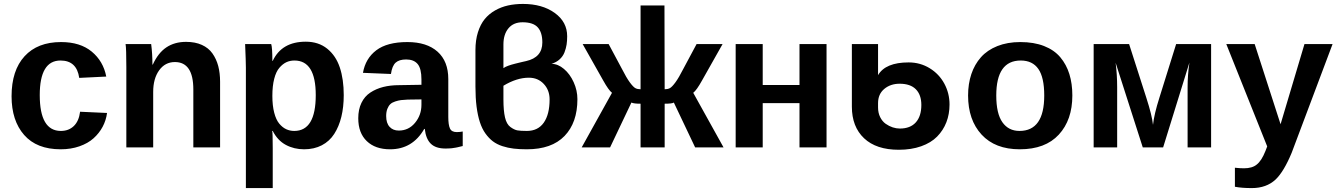

<svg xmlns="http://www.w3.org/2000/svg" viewBox="-20 -753 6833 981"><path d="M290 9.8Q167.5 9.8 103.3 -63.5Q39.1 -136.7 39.1 -261.2Q39.1 -393.1 105.5 -465.6Q171.9 -538.1 292 -538.1Q389.6 -538.1 448.7 -489.3Q507.8 -440.4 522.9 -361.8L384.8 -355Q372.1 -443.8 289.1 -443.8Q183.1 -443.8 183.1 -267.1Q183.1 -84 291 -84Q331.1 -84 357.2 -109.1Q383.3 -134.3 389.2 -182.1L526.9 -175.8Q522 -138.2 504.4 -105.2Q486.8 -72.3 458 -46.4Q429.2 -20.5 385.7 -5.4Q342.3 9.8 290 9.8Z M1104.5 0H967.8V-295.9Q967.8 -436 873.5 -436Q823.7 -436 793.2 -393.8Q762.7 -351.6 762.7 -283.2V0H625.5V-410.2Q625.5 -506.3 621.6 -527.8H752.4Q758.8 -478.5 758.8 -422.9H760.7Q788.1 -482.9 830.1 -511Q872.1 -539.1 930.7 -539.1Q977.1 -539.1 1011.2 -523.7Q1045.4 -508.3 1065.4 -480Q1085.4 -451.7 1095 -415.8Q1104.5 -379.9 1104.5 -335Z M1736.3 -267.1Q1736.3 -206.1 1724.1 -156.2Q1711.9 -106.4 1687.7 -68.8Q1663.6 -31.2 1624.3 -10.7Q1585 9.8 1533.7 9.8Q1482.4 9.8 1440.4 -12.7Q1398.4 -35.2 1373.5 -84H1370.6Q1373.5 -78.1 1373.5 4.9V208H1236.3V-407.2Q1236.3 -436 1232.4 -527.8H1365.7Q1371.6 -510.3 1371.6 -441.9H1373.5Q1419.4 -540 1542.5 -540Q1607.4 -540 1651.9 -504.2Q1696.3 -468.3 1716.3 -408Q1736.3 -347.7 1736.3 -267.1ZM1593.3 -267.1Q1593.3 -443.8 1484.4 -443.8Q1461.9 -443.8 1443.1 -435.1Q1424.3 -426.3 1407.5 -406.7Q1390.6 -387.2 1381.1 -350.6Q1371.6 -314 1371.6 -263.2Q1371.6 -213.4 1381.1 -177Q1390.6 -140.6 1407 -121.1Q1423.3 -101.6 1442.4 -92.8Q1461.4 -84 1483.4 -84Q1593.3 -84 1593.3 -267.1Z M1973.1 9.8Q1897.5 9.8 1854 -32Q1810.5 -73.7 1810.5 -148.9Q1810.5 -193.8 1826.7 -227.3Q1842.8 -260.7 1872.1 -280Q1901.4 -299.3 1938 -308.6Q1974.6 -317.9 2019.5 -317.9L2133.3 -319.8V-347.2Q2133.3 -402.8 2113.8 -426Q2094.2 -449.2 2055.2 -449.2Q2019.5 -449.2 2001.5 -432.9Q1983.4 -416.5 1977.5 -375L1834.5 -380.9Q1847.2 -454.1 1902.6 -496.1Q1958 -538.1 2061.5 -538.1Q2160.6 -538.1 2215.6 -489Q2270.5 -439.9 2270.5 -349.1V-155.8Q2270.5 -114.7 2279.1 -96.4Q2287.6 -78.1 2313.5 -78.1Q2329.6 -78.1 2344.2 -81.1V-6.8Q2341.3 -6.3 2333.7 -4.4Q2326.2 -2.4 2324 -2Q2321.8 -1.5 2315.4 0Q2309.1 1.5 2306.4 1.7Q2303.7 2 2298.1 2.9Q2292.5 3.9 2288.6 4.4Q2284.7 4.9 2279.1 5.1Q2273.4 5.4 2268.1 5.6Q2262.7 5.9 2256.3 5.9Q2206.1 5.9 2180.9 -19Q2155.8 -43.9 2150.4 -94.2H2147.5Q2087.9 9.8 1973.1 9.8ZM2133.3 -217.8V-245.1L2062.5 -244.1Q2041.5 -243.2 2028.3 -241.5Q2015.1 -239.7 1999.3 -234.6Q1983.4 -229.5 1974.4 -220.9Q1965.3 -212.4 1959.2 -197Q1953.1 -181.6 1953.1 -160.2Q1953.1 -124 1970.5 -105Q1987.8 -85.9 2017.6 -85.9Q2067.9 -85.9 2100.6 -125.5Q2133.3 -165 2133.3 -217.8Z M2877.9 -567.9Q2877.9 -544.4 2875 -525.4Q2872.1 -506.3 2864.3 -485.8Q2856.4 -465.3 2839.6 -450Q2822.8 -434.6 2797.9 -426.8Q2830.6 -426.8 2861.3 -400.9Q2892.1 -375 2911.1 -333Q2930.2 -291 2930.2 -246.1Q2930.2 -126.5 2864.5 -58.3Q2798.8 9.8 2671.9 9.8Q2633.8 9.8 2604.5 6.3Q2575.2 2.9 2546.9 -6.3Q2518.6 -15.6 2498 -31.2Q2477.5 -46.9 2460.2 -71Q2442.9 -95.2 2431.9 -128.9Q2420.9 -162.6 2415 -208Q2409.2 -253.4 2409.2 -311V-497.1Q2409.2 -547.9 2421.9 -588.1Q2434.6 -628.4 2456.5 -655.3Q2478.5 -682.1 2509.5 -699.7Q2540.5 -717.3 2575.7 -725.1Q2610.8 -732.9 2651.9 -732.9Q2750.5 -732.9 2814.2 -687Q2877.9 -641.1 2877.9 -567.9ZM2552.2 -245.1Q2552.2 -187.5 2560.3 -152.8Q2568.4 -118.2 2587.9 -104Q2607.4 -89.8 2623.3 -86.9Q2639.2 -84 2671.9 -84Q2728.5 -84 2758.3 -126.2Q2788.1 -168.5 2788.1 -245.1Q2788.1 -292.5 2758.3 -324.2Q2728.5 -356 2682.1 -356Q2620.1 -356 2552.2 -314.9ZM2552.2 -404.8Q2556.6 -408.2 2563 -411.4Q2569.3 -414.6 2577.9 -417.5Q2586.4 -420.4 2593.5 -422.6Q2600.6 -424.8 2612.3 -427.7Q2624 -430.7 2630.1 -432.1Q2636.2 -433.6 2649.7 -436.8Q2663.1 -439.9 2668 -440.9Q2751 -459.5 2751 -536.1Q2751 -587.4 2727.5 -613.3Q2704.1 -639.2 2649.9 -639.2Q2603.5 -639.2 2577.9 -608.4Q2552.2 -577.6 2552.2 -525.9Z M3252.9 0V-223.1Q3217.8 -223.1 3206.1 -229L3097.2 0H2952.1L3106.9 -278.8Q3089.4 -292.5 3062 -341.8L2957 -527.8H3089.8L3156.7 -402.8Q3180.7 -355.5 3198.2 -331.8Q3215.8 -308.1 3226.6 -302.5Q3237.3 -296.9 3252.9 -296.9V-725.1H3375L3376 -296.9Q3391.6 -296.9 3402.3 -302.5Q3413.1 -308.1 3430.7 -331.8Q3448.2 -355.5 3472.2 -402.8L3539.1 -527.8H3671.9L3566.9 -341.8Q3539.6 -292.5 3522 -278.8L3676.8 0H3531.7L3422.9 -229Q3414.6 -223.1 3376 -223.1V0Z M3738.8 -527.8H3877V-318.8H4064.9V-527.8H4203.1V0H4064.9V-226.1H3877V0H3738.8Z M4332.5 -208V-405.8V-527.8H4466.3V-369.1Q4504.4 -434.1 4622.6 -434.1Q4681.6 -434.1 4730 -404.5Q4778.3 -375 4804.9 -325.7Q4831.5 -276.4 4831.5 -219.2Q4831.5 -169.9 4815.4 -128.4Q4799.3 -86.9 4768.1 -55.2Q4736.8 -23.4 4686.5 -5.6Q4636.2 12.2 4572.3 12.2Q4457 12.2 4394.8 -46.6Q4332.5 -105.5 4332.5 -208ZM4687.5 -216.8Q4687.5 -268.6 4659.4 -296.9Q4631.3 -325.2 4576.7 -325.2Q4529.8 -325.2 4498 -298.6Q4466.3 -272 4466.3 -226.1V-204.1Q4466.3 -175.8 4477.3 -154.1Q4488.3 -132.3 4505.4 -120.4Q4522.5 -108.4 4541 -102.3Q4559.6 -96.2 4577.6 -96.2Q4630.9 -96.2 4659.2 -127.7Q4687.5 -159.2 4687.5 -216.8Z M5459 -265.1Q5459 -140.1 5389.9 -65.2Q5320.8 9.8 5190.4 9.8Q5064.5 9.8 4995.4 -65.2Q4926.3 -140.1 4926.3 -265.1Q4926.3 -324.7 4942.9 -374.3Q4959.5 -423.8 4991.9 -460.4Q5024.4 -497.1 5075.9 -517.6Q5127.4 -538.1 5193.4 -538.1Q5262.7 -538.1 5314.5 -517.8Q5366.2 -497.6 5397.5 -460.4Q5428.7 -423.3 5443.8 -374.5Q5459 -325.7 5459 -265.1ZM5315.4 -265.1Q5315.4 -357.4 5285.4 -400.6Q5255.4 -443.8 5195.3 -443.8Q5070.3 -443.8 5070.3 -265.1Q5070.3 -172.9 5101.6 -128.4Q5132.8 -84 5189 -84Q5315.4 -84 5315.4 -265.1Z M6057.1 -433.1 5922.9 0H5818.8L5680.2 -432.1Q5688 -371.1 5688 -307.1V0H5567.9V-527.8H5749L5836.9 -253.9Q5866.2 -163.1 5871.1 -115.2Q5877 -169.9 5903.8 -253.9L5989.3 -527.8H6168V0H6047.9V-307.1Q6047.9 -370.1 6057.1 -433.1Z M6390.6 -527.8 6522.9 -118.2 6645 -527.8H6788.6L6579.6 27.8Q6539.6 124 6497.6 164.1Q6450.7 208 6376 208Q6324.2 208 6289.6 201.2V104Q6314.9 106.9 6335.9 106.9Q6377.9 106.9 6400.9 87.9Q6425.8 68.8 6445.8 18.1L6454.6 -4.9L6245.6 -527.8Z"/></svg>

Font: Libra Sans Modern
Style: Bold
Weight: 700
Foundry: Stefan Peev, Context Ltd
Version: Version 1.000